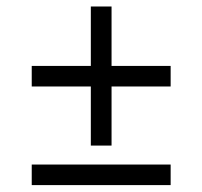

<svg xmlns="http://www.w3.org/2000/svg" viewBox="-20 -586 610 579"><path d="M75.7 -89.8V-27.8H494.6V-89.8ZM316.4 -387.2V-566.4H253.9V-387.2H75.7V-325.2H253.9V-147H316.4V-325.2H494.6V-387.2Z"/></svg>

Font: Estedad Regular
Style: Regular
Weight: 400
Designer: Amin Abedi
Version: Version 7.3